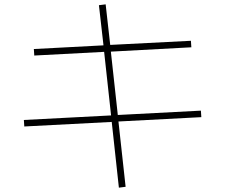

<svg xmlns="http://www.w3.org/2000/svg" viewBox="-20 -804 1040 885"><path d="M559 57 528 61 495 -242 92 -221 90 -251 492 -272 460 -565 138 -548 136 -578 457 -595 436 -780 467 -784 488 -597 860 -616 862 -586 491 -566 523 -274 906 -294 908 -264 526 -244Z"/></svg>

Font: Murecho ExtraLight
Style: Regular
Weight: 200
Designer: Neil Summerour
Foundry: Positype
Version: Version 1.010; ttfautohint (v1.8.3)